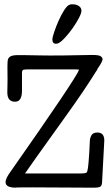

<svg xmlns="http://www.w3.org/2000/svg" viewBox="-20 -871 504 891"><path d="M358 -821Q358 -810 346 -787Q334 -764 317 -740Q300 -716 281.5 -696Q263 -676 250 -670Q244 -668 240 -668Q223 -668 223 -688Q223 -697 231.5 -722.5Q240 -748 252 -775Q264 -802 278 -824Q292 -846 303 -849Q308 -851 311 -851Q314 -851 318 -851Q334 -851 346 -843Q358 -835 358 -821ZM50 -399Q14 -399 14 -442Q15 -467 15 -500.5Q15 -534 14.5 -561.5Q14 -589 18 -598Q25 -614 54 -615Q66 -616 157.5 -614Q249 -612 408 -616Q440 -616 448 -609.5Q456 -603 456 -596Q456 -585 432 -551Q430 -541 428 -544Q428 -538 428 -543Q371 -451 286 -333Q108 -85 96 -66Q98 -66 101 -66H351Q379 -66 382.5 -71Q386 -76 388.5 -94Q391 -112 394 -159Q397 -206 397 -217.5Q397 -229 404 -242.5Q411 -256 432 -256Q464 -256 464 -219Q464 -219 454 -32Q454 -9 445 -4.5Q436 0 418 0Q26 -3 54 0Q-21 0 21 -63Q336 -512 346 -546Q346 -547 346 -548Q342 -549 317 -549H107Q88 -549 85 -545Q82 -541 82 -533Q82 -533 82 -508.5Q82 -484 82 -478.5Q82 -473 82 -450Q82 -399 50 -399Z"/></svg>

Font: Scratch Savers
Style: Book
Weight: 400
Designer: Pablo Impallari, Rodrigo Fuenzalida, Brenda Gallo
Foundry: Pablo Impallari, Rodrigo Fuenzalida, Brenda Gallo
Version: Version 4.0b1